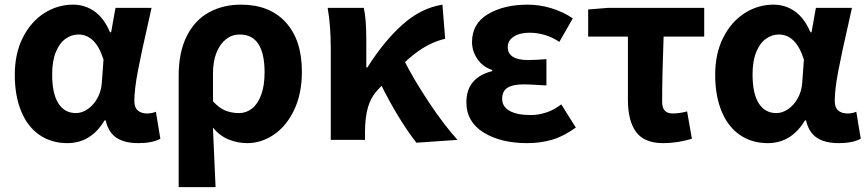

<svg xmlns="http://www.w3.org/2000/svg" viewBox="-20 -596 3693 818"><path d="M43 -277.6Q43 -368.4 77.4 -436.1Q111.8 -503.8 168.5 -540Q225.2 -576.2 291.4 -576.2Q342 -576.2 382.6 -547.5Q423.2 -518.8 448.8 -458.4H453.4L472 -562.4H625.6L611.8 -500Q582.8 -374 567.6 -294.5Q552.4 -215 552.4 -165.6Q552.4 -138 567 -125.3Q581.6 -112.6 607 -112.6Q626.2 -112.6 644.2 -119.8L663.2 -4.8Q628 13.8 569.6 13.8Q510.8 13.8 476.3 -9Q441.8 -31.8 430.2 -83H425.4Q367.6 13.8 266.8 13.8Q199.6 13.8 148.8 -20.7Q98 -55.2 70.5 -121.4Q43 -187.6 43 -277.6ZM413.8 -243.8 421 -342.4Q403.2 -397.6 376.5 -423.3Q349.8 -449 314 -449Q284.8 -449 259 -430.6Q233.2 -412.2 217.7 -373.9Q202.2 -335.6 202.2 -279.2Q202.2 -197 228.7 -155.6Q255.2 -114.2 303.4 -114.2Q329.6 -114.2 354.5 -131.6Q379.4 -149 395.5 -178.7Q411.6 -208.4 413.8 -243.8Z M1007 -576.2Q1128.6 -576.2 1197.4 -500.9Q1266.2 -425.6 1266.2 -290.4Q1266.2 -197.6 1233.6 -128.5Q1201 -59.4 1147.3 -22.8Q1093.6 13.8 1033.4 13.8Q992.2 13.8 954.2 -1.6Q916.2 -17 887.2 -52.2Q893.2 74.6 898.4 201.4H741.2V-272Q741.2 -373.2 775.3 -441.4Q809.4 -509.6 869.4 -542.9Q929.4 -576.2 1007 -576.2ZM1107.2 -287.8Q1107.2 -367.8 1080.9 -408.4Q1054.6 -449 1000.8 -449Q968.8 -449 943 -428.9Q917.2 -408.8 902.3 -371.6Q887.4 -334.4 887.4 -284V-164.4Q913.6 -135.6 940.3 -124.9Q967 -114.2 998.4 -114.2Q1028.8 -114.2 1053.3 -133.2Q1077.8 -152.2 1092.5 -191.2Q1107.2 -230.2 1107.2 -287.8Z M1376 -562.4H1529.8Q1540.6 -518.6 1540.6 -424.2V-308.8H1545.4Q1615 -419.6 1694.3 -490.7Q1773.6 -561.8 1865 -576.2L1876.6 -430.8Q1810.2 -415.6 1747.7 -367.4Q1685.2 -319.2 1590.4 -214Q1560.4 -182.4 1547.9 -139.8Q1535.4 -97.2 1535 -33.2V0H1389.2V-392.6Q1389.2 -434.6 1386.1 -478.7Q1383 -522.8 1376 -562.4ZM1599.4 -243.2 1699.4 -343Q1742.8 -257.2 1807 -160.6Q1871.2 -64 1929.2 0L1754.2 12Q1717.2 -34.8 1677.2 -100.3Q1637.2 -165.8 1599.4 -243.2Z M1967 -159.6Q1967 -214.6 1995.8 -247.4Q2024.6 -280.2 2077 -293V-298Q2036 -311.4 2013.5 -345.2Q1991 -379 1991 -416.8Q1991 -495.2 2058.8 -535.7Q2126.6 -576.2 2228.4 -576.2Q2278.6 -576.2 2328.5 -561.1Q2378.4 -546 2420.4 -517.8L2363 -417.4Q2334.6 -437 2302.1 -446.8Q2269.6 -456.6 2236.4 -456.6Q2194.8 -456.6 2169 -440.1Q2143.2 -423.6 2143.2 -395.4Q2143.2 -368.2 2164.9 -354.2Q2186.6 -340.2 2230.4 -340.2Q2258.6 -340.2 2308 -344V-232Q2233.2 -236.6 2212.8 -236.6Q2164.4 -236.6 2141.9 -222Q2119.4 -207.4 2119.4 -175Q2119.4 -141.6 2151.1 -123.7Q2182.8 -105.8 2241.4 -105.8Q2272.8 -105.8 2306.5 -116.5Q2340.2 -127.2 2371.2 -151.4L2433.2 -52.6Q2382.2 -15.6 2333 -0.9Q2283.8 13.8 2225.8 13.8Q2113.2 13.8 2040.1 -31.7Q1967 -77.2 1967 -159.6Z M2655.2 -170.2V-440.2H2485.8V-555.6L2568.8 -562.4H2980.2V-440.2H2807.2Q2801 -269.4 2801 -164.2Q2801 -136.2 2812.4 -124.4Q2823.8 -112.6 2845.4 -112.6Q2875.8 -112.6 2907.4 -121.4L2927.8 -4.8Q2866.2 13.8 2805.4 13.8Q2724.8 13.8 2690 -33.8Q2655.2 -81.4 2655.2 -170.2Z M3027 -277.6Q3027 -368.4 3061.4 -436.1Q3095.8 -503.8 3152.5 -540Q3209.2 -576.2 3275.4 -576.2Q3326 -576.2 3366.6 -547.5Q3407.2 -518.8 3432.8 -458.4H3437.4L3456 -562.4H3609.6L3595.8 -500Q3566.8 -374 3551.6 -294.5Q3536.4 -215 3536.4 -165.6Q3536.4 -138 3551 -125.3Q3565.6 -112.6 3591 -112.6Q3610.2 -112.6 3628.2 -119.8L3647.2 -4.8Q3612 13.8 3553.6 13.8Q3494.8 13.8 3460.3 -9Q3425.8 -31.8 3414.2 -83H3409.4Q3351.6 13.8 3250.8 13.8Q3183.6 13.8 3132.8 -20.7Q3082 -55.2 3054.5 -121.4Q3027 -187.6 3027 -277.6ZM3397.8 -243.8 3405 -342.4Q3387.2 -397.6 3360.5 -423.3Q3333.8 -449 3298 -449Q3268.8 -449 3243 -430.6Q3217.2 -412.2 3201.7 -373.9Q3186.2 -335.6 3186.2 -279.2Q3186.2 -197 3212.7 -155.6Q3239.2 -114.2 3287.4 -114.2Q3313.6 -114.2 3338.5 -131.6Q3363.4 -149 3379.5 -178.7Q3395.6 -208.4 3397.8 -243.8Z"/></svg>

Font: 寒蝉端黑体 Light
Style: Regular
Weight: 300
Designer: ChillDuanSans {Warren2060}; 
Source Han Sans {Ryoko NISHIZUKA 西塚涼子 (kana, bopomofo & ideographs); Paul D. Hunt (Latin, G
Foundry: ChillType&Adobe
Version: Version 1.300;Glyphs 3.3 (3306)